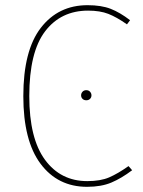

<svg xmlns="http://www.w3.org/2000/svg" viewBox="-20 -711 552 741"><path d="M482 -633 470 -617Q430 -645 398 -657.5Q366 -670 320 -670Q215 -670 154 -590Q93 -510 93 -340Q93 -177 153.5 -94.5Q214 -12 317 -12Q368 -12 401.5 -26.5Q435 -41 476 -70L490 -54Q449 -23 410 -6.5Q371 10 316 10Q203 10 136.5 -79Q70 -168 70 -340Q70 -516 137.5 -603.5Q205 -691 318 -691Q371 -691 407 -677Q443 -663 482 -633ZM333 -343Q333 -335 327.5 -329.5Q322 -324 313 -324Q304 -324 298.5 -329.5Q293 -335 293 -343Q293 -351 298.5 -357Q304 -363 313 -363Q322 -363 327.5 -357Q333 -351 333 -343Z"/></svg>

Font: Fira Sans Condensed Thin
Style: Regular
Weight: 250
Width: 3
Designer: Carrois Corporate & Edenspiekermann AG
Foundry: Carrois Corporate GbR & Edenspiekermann AG
Version: Version 4.203